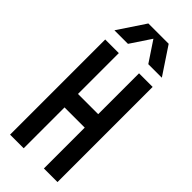

<svg xmlns="http://www.w3.org/2000/svg" viewBox="-263 -847 883 883"><g transform="rotate(45 179.0 -405.5)"><path d="M113 -811.3H157H201.1H245.2L333.3 -678.7H245.2L179.1 -778.1L113 -678.7H24.9ZM24.9 -618.9V0H113.4V-265.7H244.8V0H333.3V-618.9H244.8V-353.2H113.4V-618.9Z"/></g></svg>

Font: Ulica
Style: Regular
Weight: 400
Version: Version